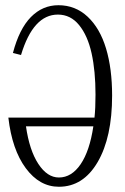

<svg xmlns="http://www.w3.org/2000/svg" viewBox="-20 -710 482 740"><path d="M205.1 -689.9Q270.5 -689.9 317.9 -645.5Q365.2 -601.1 388.7 -523.2Q412.1 -445.3 412.1 -341.8Q412.1 -180.7 356.4 -85.4Q300.8 9.8 207 9.8Q132.3 9.8 79.3 -61.8Q26.4 -133.3 12.2 -256.8H344.2Q348.1 -292.5 348.1 -345.2Q348.1 -436.5 333 -504.6Q317.9 -572.8 284.9 -613.3Q252 -653.8 203.1 -653.8Q107.9 -653.8 61 -498L29.8 -505.9Q54.2 -598.6 99.1 -644.3Q144 -689.9 205.1 -689.9ZM207 -25.9Q255.9 -25.9 290.8 -77.1Q325.7 -128.4 339.8 -223.1H80.1Q93.3 -130.9 127.7 -78.4Q162.1 -25.9 207 -25.9Z"/></svg>

Font: Margherita Light
Style: Regular
Weight: 300
Designer: James Puckett
Foundry: Dunwich Type Founders
Version: Version 1.008;hotconv 1.0.109;makeotfexe 2.5.65596